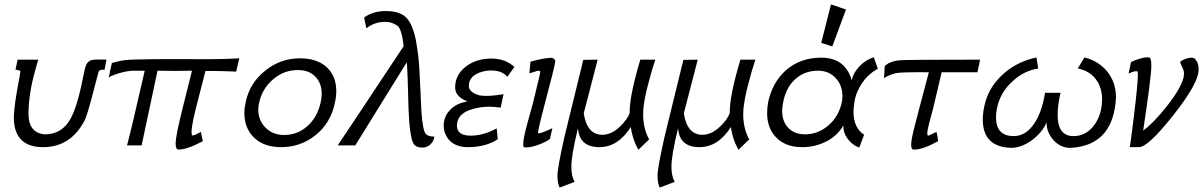

<svg xmlns="http://www.w3.org/2000/svg" viewBox="-20 -658 5445 869"><path d="M462 -388 453 -342Q432 -344 427 -336L400 -234Q374 -133 362 -111Q299 8 175 8Q51 8 43 -111Q40 -150 57 -247Q74 -336 72 -338Q69 -339 61 -340.5Q53 -342 50 -343L60 -388H153L142 -349Q109 -236 109 -142Q109 -63 173 -51Q179 -50 189 -50Q218 -52 238 -61Q280 -80 304 -130Q326 -172 347 -265Q360 -330 366 -353Q373 -380 395 -386Q408 -390 462 -388Z M1063 -394 1049 -334Q980 -337 910 -337L866 -166Q841 -66 849 -46Q849 -45 852 -45Q861 -45 889 -61L898 -19Q827 19 788 19Q775 19 775 -8Q775 -43 806 -166Q809 -179 823.5 -236Q838 -293 849 -338Q771 -336 693 -338Q659 -177 621 0H555Q573 -66 635 -338H577Q555 -336 535 -331Q486 -318 472 -307Q473 -308 479 -341Q481 -350 483 -358.5Q485 -367 486 -370V-373L490 -374Q494 -375 500 -376.5Q506 -378 513.5 -380Q521 -382 530.5 -383.5Q540 -385 548 -386Q599 -392 914 -390Q998 -390 1063 -394Z M1496 -194Q1477 -99 1404 -43Q1338 8 1252 8Q1175 8 1130.5 -34.5Q1086 -77 1086 -147Q1086 -170 1092 -196Q1110 -282 1179 -337Q1248 -394 1338 -394Q1415 -394 1458.5 -354Q1502 -314 1502 -245Q1502 -221 1496 -194ZM1431 -193Q1436 -216 1436 -233Q1436 -282 1407 -311.5Q1378 -341 1328 -341Q1265 -341 1216 -299Q1167 -257 1153 -194Q1149 -179 1149 -162Q1149 -113 1182 -80Q1215 -47 1266 -47Q1326 -47 1371 -87Q1416 -127 1431 -193Z M1946 -40Q1944 -20 1928.5 -5Q1913 10 1893 10Q1861 10 1851 -9Q1834 -40 1829 -165Q1825 -341 1821 -376Q1696 -173 1588 0H1509L1515 -10Q1522 -20 1534.5 -39Q1547 -58 1565 -84.5Q1583 -111 1608 -149Q1633 -187 1662 -230.5Q1691 -274 1729 -331.5Q1767 -389 1807 -449Q1803 -476 1801.5 -486.5Q1800 -497 1794 -515.5Q1788 -534 1780 -540.5Q1772 -547 1757 -553Q1742 -559 1721 -559Q1676 -559 1638 -530L1628 -579Q1669 -608 1726 -608Q1787 -608 1816.5 -580.5Q1846 -553 1862 -478Q1864 -466 1866 -453.5Q1868 -441 1869.5 -431.5Q1871 -422 1872.5 -408Q1874 -394 1875 -386.5Q1876 -379 1877 -361.5Q1878 -344 1878.5 -336.5Q1879 -329 1880 -306.5Q1881 -284 1881.5 -276Q1882 -268 1883.5 -239Q1885 -210 1885 -199Q1889 -96 1901 -63Q1909 -39 1946 -40Z M2308 -355 2276 -310Q2253 -339 2203 -339Q2182 -339 2161 -333Q2102 -316 2102 -269Q2102 -241 2148 -227Q2160 -224 2179 -224Q2215 -224 2259 -232L2246 -171Q2212 -175 2196 -175Q2151 -175 2115 -163Q2050 -144 2048 -91Q2048 -59 2076 -49Q2091 -44 2110 -44Q2168 -44 2228 -77L2233 -28Q2179 8 2098 8Q2047 8 2018 -19Q1990 -46 1988 -88Q1988 -130 2017 -160.5Q2046 -191 2096 -199Q2040 -220 2040 -262Q2040 -319 2087.5 -356Q2135 -393 2204 -393Q2267 -393 2308 -355Z M2493 -378Q2488 -347 2446 -189Q2411 -57 2416 -55Q2423 -51 2480 -78L2469 -29Q2451 -15 2412 -1Q2377 11 2354 9Q2348 8 2348 -5Q2348 -31 2367 -100L2391 -187Q2425 -324 2425 -331Q2425 -338 2418 -338Q2411 -338 2396 -332L2376 -326L2381 -379Q2436 -394 2468 -396Q2478 -398 2486 -392.5Q2494 -387 2493 -378Z M2878 -388H2946Q2928 -334 2920 -301Q2892 -202 2891 -147Q2889 -81 2918 -27L2869 20Q2859 0 2854 -11Q2840 -47 2835 -83Q2777 8 2693 8Q2602 8 2596 -78Q2566 44 2566 96Q2566 141 2581 165L2513 191Q2503 171 2503 138Q2503 102 2535 -40Q2558 -135 2620 -387L2685 -388L2622 -145Q2637 -48 2706 -48Q2749 -48 2789 -88Q2819 -117 2830 -146Q2828 -220 2878 -388Z M3331 -388H3399Q3381 -334 3373 -301Q3345 -202 3344 -147Q3342 -81 3371 -27L3322 20Q3312 0 3307 -11Q3293 -47 3288 -83Q3230 8 3146 8Q3055 8 3049 -78Q3019 44 3019 96Q3019 141 3034 165L2966 191Q2956 171 2956 138Q2956 102 2988 -40Q3011 -135 3073 -387L3138 -388L3075 -145Q3090 -48 3159 -48Q3202 -48 3242 -88Q3272 -117 3283 -146Q3281 -220 3331 -388Z M3935 -399 3953 -347Q3901 -318 3872 -266Q3852 -231 3847 -196Q3843 -169 3843 -151Q3843 -80 3891 -48L3869 10Q3838 -1 3817 -29Q3796 -57 3797 -90Q3768 -40 3714 -15Q3666 8 3611 8Q3534 8 3492 -37Q3452 -78 3452 -147Q3452 -170 3457 -198Q3477 -286 3536 -339Q3601 -397 3697 -397Q3805 -397 3835 -295Q3842 -329 3870.5 -358.5Q3899 -388 3935 -399ZM3790 -195Q3793 -208 3793 -223Q3793 -272 3762 -305Q3731 -338 3683 -338Q3623 -338 3582 -302Q3539 -266 3525 -197Q3520 -174 3520 -157Q3520 -108 3548 -79Q3576 -50 3624 -50Q3682 -50 3729 -90Q3776 -130 3790 -195ZM3741 -638 3809 -615 3747 -448 3697 -464Z M4416 -388 4404 -331H4242Q4230 -283 4203 -166Q4200 -155 4194.5 -134.5Q4189 -114 4187 -107Q4177 -70 4177 -53Q4177 -44 4181 -44Q4184 -44 4200.5 -52.5Q4217 -61 4218 -61Q4222 -54 4226 -19Q4155 20 4116 19Q4104 19 4104 -2Q4104 -25 4117 -76Q4133 -136 4140 -165Q4149 -201 4184 -331Q4060 -332 4035 -327Q3996 -316 3981 -304L3983 -332Q3984 -360 3985 -360Q3995 -368 4000 -371Q4022 -382 4049 -385Q4078 -388 4416 -388Z M5029 -191Q5008 -1 4830 11Q4783 14 4748 -24Q4716 -60 4717 -104Q4697 -58 4650 -23Q4601 12 4555 11Q4428 7 4428 -118Q4428 -154 4440 -197Q4462 -275 4531 -332Q4591 -381 4671 -398L4679 -348Q4615 -338 4565 -292Q4516 -249 4498 -190Q4488 -157 4488 -127Q4488 -42 4568 -42Q4620 -42 4657.5 -94Q4695 -146 4710 -238H4780Q4767 -182 4767 -137Q4767 -42 4839 -42Q4899 -42 4937 -98Q4968 -145 4968 -210Q4968 -263 4939 -300.5Q4910 -338 4858 -348L4888 -398Q4950 -383 4990 -336Q5031 -286 5031 -217Q5031 -209 5029 -191Z M5135 8H5093Q5095 8 5112 -132Q5130 -278 5130 -321Q5130 -333 5128 -335Q5118 -339 5088 -325L5099 -377Q5149 -401 5181 -398Q5191 -397 5191 -360Q5191 -311 5154 -67Q5199 -99 5261 -177Q5326 -260 5337 -308Q5339 -322 5339 -326Q5339 -335 5334.5 -346Q5330 -357 5326 -364.5Q5322 -372 5322 -373Q5321 -378 5326.5 -382Q5332 -386 5342 -390Q5363 -399 5381 -396Q5390 -393 5397.5 -379Q5405 -365 5405 -343Q5405 -281 5290 -136Q5176 8 5135 8Z"/></svg>

Font: GFS Neohellenic Rg
Style: Italic
Weight: 400
Italic angle: -12°
Designer: Takis Katsoulidis and George D. Matthiopoulos
Foundry: Takis Katsoulidis and George D. Matthiopoulos
Version: Version 1.0